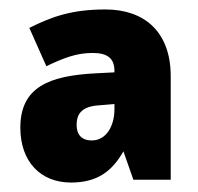

<svg xmlns="http://www.w3.org/2000/svg" viewBox="-20 -835 419 406"><path d="M203 -815C132 -815 90 -800 42 -776L78 -695C116 -713 142 -723 176 -723C208 -723 222 -711 222 -685V-682L183 -680C84 -675 23 -651 23 -565C23 -493 66 -449 130 -449C186 -449 217 -473 241 -515L262 -455H341V-674C341 -767 286 -815 203 -815ZM186 -612 222 -615V-604C222 -569 205 -538 174 -538C153 -538 142 -550 142 -571C142 -592 151 -609 186 -612Z"/></svg>

Font: Noto Sans Kannada UI SemiCondensed Black
Style: Regular
Weight: 900
Width: 4
Designer: Jelle Bosma - Monotype Design Team
Foundry: Monotype Imaging Inc.
Version: Version 2.005